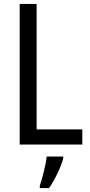

<svg xmlns="http://www.w3.org/2000/svg" viewBox="-20 -734 457 975"><path d="M80 0H398V-77H166V-714H80ZM301 71V61H217C213 102 194 175 182 210V221H229C258 180 289 116 301 71Z"/></svg>

Font: Noto Sans Lao Looped Condensed
Style: Regular
Weight: 400
Width: 3
Designer: Mark Frömberg, Ben Mitchell
Foundry: The Fontpad Ltd
Version: Version 1.003